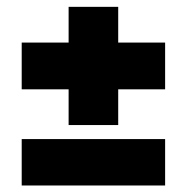

<svg xmlns="http://www.w3.org/2000/svg" viewBox="-20 -582 560 575"><path d="M45 -26.5V-165.5H474.5V-26.5ZM334 -207.5H185.5V-561.5H334ZM45 -314.5V-454.5H474.5V-314.5Z"/></svg>

Font: Anek Tamil ExtraBold
Style: Regular
Weight: 800
Designer: Aadarsh Rajan (Tamil), Yesha Goshar (Latin)
Foundry: Ek Type
Version: Version 1.003